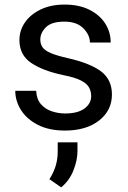

<svg xmlns="http://www.w3.org/2000/svg" viewBox="-20 -558 556 835"><path d="M376.5 -140.1Q376.5 -159.7 367.9 -176.5Q359.4 -193.4 333.3 -207.3Q307.1 -221.2 254.9 -231.4Q166.5 -250 115.5 -284.4Q64.5 -318.8 64.5 -383.8Q64.5 -425.8 88.6 -460.7Q112.8 -495.6 157 -516.8Q201.2 -538.1 260.3 -538.1Q323.7 -538.1 368.7 -515.6Q413.6 -493.2 437.5 -455.8Q461.4 -418.5 461.4 -373H371.1Q371.1 -405.8 342.5 -434.8Q314 -463.9 260.3 -463.9Q204.1 -463.9 179.7 -439.5Q155.3 -415 155.3 -386.2Q155.3 -366.7 165 -352.5Q174.8 -338.4 200.9 -327.1Q227.1 -315.9 276.9 -304.7Q374.5 -282.2 420.7 -246.6Q466.8 -210.9 466.8 -147Q466.8 -77.6 410.9 -33.9Q355 9.8 262.7 9.8Q192.9 9.8 144.5 -15.1Q96.2 -40 71.3 -79.6Q46.4 -119.1 46.4 -163.1H137.2Q139.2 -126 158.7 -104.2Q178.2 -82.5 206.5 -73.5Q234.9 -64.5 262.7 -64.5Q317.9 -64.5 347.2 -85.9Q376.5 -107.4 376.5 -140.1ZM316.9 61V99.6Q316.9 138.2 299.6 182.6Q282.2 227.1 246.1 256.8L194.8 221.2Q212.9 193.4 221.9 164.1Q231 134.8 231 100.6V61Z"/></svg>

Font: Vazirmatn RD UI FD
Style: Regular
Weight: 400
Designer: Saber Rastikerdar
Foundry: Saber Rastikerdar
Version: Version 33.003